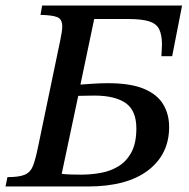

<svg xmlns="http://www.w3.org/2000/svg" viewBox="-33 -677 686 697"><path d="M285 0H-13L-6 -34Q37 -34 57.5 -43Q78 -52 87 -75.5Q96 -99 105 -143L186 -532Q189 -547 191 -559.5Q193 -572 193 -581Q193 -607 175.5 -614.5Q158 -622 114 -623L120 -657H628L592 -473H553Q553 -484 554 -494Q555 -504 555 -514Q555 -550 545 -570.5Q535 -591 508.5 -599.5Q482 -608 431 -608H309L259 -370Q275 -371 302.5 -373Q330 -375 359 -375Q440 -375 488.5 -355Q537 -335 559 -299Q581 -263 581 -216Q581 -117 504.5 -58.5Q428 0 285 0ZM251 -329 191 -46Q205 -44 226.5 -43.5Q248 -43 262 -43Q298 -43 333.5 -49.5Q369 -56 398 -74Q427 -92 444.5 -125Q462 -158 462 -211Q462 -276 423 -303Q384 -330 310 -330Q295 -330 278 -329.5Q261 -329 251 -329Z"/></svg>

Font: STIX Two Text Medium
Style: Italic
Weight: 500
Italic angle: -12°
Designer: Ross Mills, John Hudson & Paul Hanslow, Tiro Typeworks Ltd; with prior portions MicroPress Inc. and Coen Hoffman, Elsevi
Foundry: Tiro Typeworks Ltd
Version: Version 2.13 b171